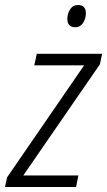

<svg xmlns="http://www.w3.org/2000/svg" viewBox="-45 -747 428 767"><path d="M298 -694Q298 -727 267 -727Q246 -727 235 -709.5Q224 -692 224 -672Q224 -638 256 -638Q275 -638 286.5 -655Q298 -672 298 -694ZM259 0 268 -46H48L354 -490L363 -532H102L92 -486H291L-17 -38L-25 0Z"/></svg>

Font: Noto Sans UI SemiCondensed Light
Style: Italic
Weight: 300
Width: 4
Designer: Monotype Design Team
Foundry: Monotype Imaging Inc.
Version: 1.001